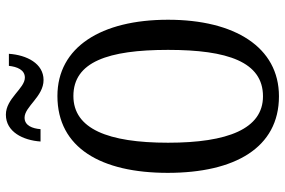

<svg xmlns="http://www.w3.org/2000/svg" viewBox="-174 -762 946 637"><g transform="rotate(-90 298.5 -443.0)"><path d="M352 -771C407 -771 435 -827 439 -886H399C396 -859 386 -833 360 -833C324 -833 291 -896 237 -896C180 -896 152 -839 148 -781H189C191 -808 201 -834 227 -834C264 -834 297 -771 352 -771ZM298 10C461 10 552 -137 552 -358C552 -580 461 -725 299 -725C127 -725 44 -580 44 -359C44 -137 127 10 298 10ZM298 -43C190 -43 144 -160 144 -358C144 -557 190 -672 299 -672C412 -672 452 -557 452 -358C452 -160 412 -43 298 -43Z"/></g></svg>

Font: Noto Serif Lao ExtCond
Style: Regular
Weight: 400
Width: 2
Designer: Monotype Design Team
Foundry: Monotype Imaging Inc.
Version: Version 2.004